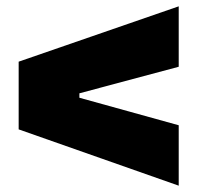

<svg xmlns="http://www.w3.org/2000/svg" viewBox="-20 -664 640 607"><path d="M545 -644V-453L231 -369V-355L545 -268V-77L39 -255V-469Z"/></svg>

Font: Mona Sans ExtraLight Black
Style: Regular
Weight: 900
Version: Version 2.000